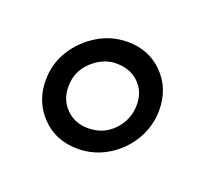

<svg xmlns="http://www.w3.org/2000/svg" viewBox="-51 -713 325 302"><g transform="rotate(20 112.0 -562.5)"><path d="M102 -470Q65 -470 41.5 -494.5Q18 -519 18 -554Q18 -582 32 -604.5Q46 -627 69 -641Q92 -655 119 -655Q155 -655 178.5 -631Q202 -607 202 -571Q202 -544 188.5 -521Q175 -498 152 -484Q129 -470 102 -470ZM106 -506Q132 -506 149 -524Q166 -542 166 -567Q166 -589 151.5 -603Q137 -617 114 -617Q92 -617 73.5 -600Q55 -583 55 -557Q55 -535 69.5 -520.5Q84 -506 106 -506Z"/></g></svg>

Font: Faustina Light
Style: Italic
Weight: 300
Italic angle: -8°
Designer: Alfonso Garcia
Foundry: http://www.omnibus-type.com
Version: Version 1.200